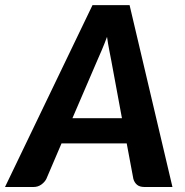

<svg xmlns="http://www.w3.org/2000/svg" viewBox="-62 -746 740 766"><path d="M626 0H514Q495 0 484.5 -9Q474 -18 470 -32.5L443.5 -174H183.5L123 -32.5Q116.5 -19.5 103 -9.8Q89.5 0 72 0H-42L307 -725.5H455ZM227 -274.5H424.5L382 -504Q378.5 -522 373.8 -546.2Q369 -570.5 365 -599Q354.5 -570.5 344 -546Q333.5 -521.5 325.5 -503.5Z"/></svg>

Font: Lato Heavy
Style: Italic
Weight: 800
Italic angle: -7°
Designer: Lukasz Dziedzic
Foundry: tyPoland Lukasz Dziedzic
Version: Version 2.007; 2014-02-27